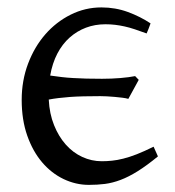

<svg xmlns="http://www.w3.org/2000/svg" viewBox="-20 -489 477 523"><path d="M256.3 -468.8Q294.4 -468.8 328.4 -456.3Q362.3 -443.8 390.1 -425.3Q388.2 -419.4 384.8 -410.9Q381.3 -402.3 379.4 -397.9Q361.8 -404.3 347.2 -409.2Q332.5 -414.1 319.3 -417Q306.2 -419.9 293.5 -421.4Q280.8 -422.9 267.1 -422.9Q238.8 -422.9 214.1 -413.6Q189.5 -404.3 169.7 -386.7Q149.9 -369.1 136.2 -343Q122.6 -316.9 116.7 -283.2Q132.8 -280.8 147.9 -279.1Q163.1 -277.3 179.7 -276.4Q196.3 -275.4 215.1 -274.9Q233.9 -274.4 257.8 -274.4Q270 -274.4 283 -274.9Q295.9 -275.4 307.9 -276.4Q319.8 -277.3 330.3 -278.8Q340.8 -280.3 348.1 -281.7L357.9 -271.5L329.6 -219.7Q322.8 -221.7 312.7 -222.9Q302.7 -224.1 292 -225.1Q281.2 -226.1 271 -226.6Q260.7 -227.1 252.9 -227.1Q228 -227.1 207.8 -226.6Q187.5 -226.1 170.7 -224.9Q153.8 -223.6 139.6 -221.9Q125.5 -220.2 112.8 -217.8Q114.7 -179.2 127.2 -148.2Q139.6 -117.2 159.2 -95.2Q178.7 -73.2 204.1 -61.5Q229.5 -49.8 257.3 -49.8Q271 -49.8 285.2 -51.3Q299.3 -52.7 315.9 -56.9Q332.5 -61 352.5 -68.8Q372.6 -76.7 398.4 -89.4L410.2 -63Q379.9 -38.1 355.2 -22.7Q330.6 -7.3 308.6 1Q286.6 9.3 265.9 12Q245.1 14.6 222.2 14.6Q186.5 14.6 153.3 -1.2Q120.1 -17.1 94.7 -46.9Q69.3 -76.7 54.2 -119.6Q39.1 -162.6 39.1 -216.8Q39.1 -269.5 56.4 -315.4Q73.7 -361.3 103.3 -395.3Q132.8 -429.2 172.4 -449Q211.9 -468.8 256.3 -468.8Z"/></svg>

Font: Noto Serif Devanagari
Style: Regular
Weight: 400
Designer: Monotype Design Team
Foundry: Monotype Imaging Inc.
Version: Version 1.01